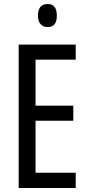

<svg xmlns="http://www.w3.org/2000/svg" viewBox="-20 -936 442 956"><path d="M357 0H73V-714H357V-639H157V-410H345V-335H157V-76H357ZM217 -916Q263 -916 263 -858Q263 -801 217 -801Q195 -801 182 -816Q169 -831 169 -858Q169 -916 217 -916Z"/></svg>

Font: Noto Sans Gurmukhi ExtraCondensed
Style: Regular
Weight: 400
Width: 2
Designer: Jelle Bosma - Monotype Design Team
Foundry: Monotype Imaging Inc.
Version: Version 2.004; ttfautohint (v1.8.4.7-5d5b)